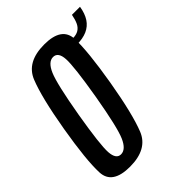

<svg xmlns="http://www.w3.org/2000/svg" viewBox="-187 -699 793 793"><g transform="rotate(-45 209.5 -303.0)"><path d="M102 3.5Q204.5 3.5 233.8 -69.5Q263 -142.5 290 -300Q316.5 -457 313.8 -530.8Q311 -604.5 208.5 -604.5Q105.5 -604.5 76 -531Q46.5 -457.5 19.5 -300Q-7 -143.5 -4 -70Q-1 3.5 102 3.5ZM112 -59Q84 -59 81 -102.8Q78 -146.5 104 -300Q130.5 -453 149.8 -497.5Q169 -542 197.5 -542Q226.5 -542 229.2 -497.8Q232 -453.5 206 -300Q179.5 -147 160 -103Q140.5 -59 112 -59ZM307.5 -538.5 302.5 -508.5Q338.5 -508.5 363.2 -519.5Q388 -530.5 402.8 -553Q417.5 -575.5 423 -610H376Q371.5 -586 364.2 -570.5Q357 -555 343.8 -546.8Q330.5 -538.5 307.5 -538.5Z"/></g></svg>

Font: Anybody ExtraCondensed
Style: Italic
Weight: 400
Width: 2
Italic angle: -10°
Version: Version 1.113;gftools[0.9.25]